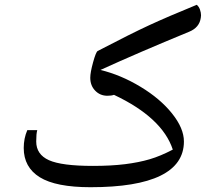

<svg xmlns="http://www.w3.org/2000/svg" viewBox="-20 -780 889 810"><path d="M372.1 -80.1Q449.2 -80.1 507.6 -87.4Q565.9 -94.7 611.6 -108.2Q657.2 -121.6 709 -148.9Q664.6 -283.7 460.9 -379.9Q450.2 -376 433.1 -376Q402.3 -376 381.6 -397.5Q360.8 -418.9 360.8 -452.1Q360.8 -474.1 372.8 -517.6Q384.8 -561 392.1 -564.9Q532.7 -638.2 609.9 -673.8Q687 -709.5 810.1 -759.8Q819.3 -752 823.7 -739.3Q828.1 -726.6 828.1 -715.3L827.1 -705.1Q821.3 -663.6 777.8 -646Q563 -557.6 403.8 -484.9Q490.2 -463.9 573 -413.8Q655.8 -363.8 705.8 -301.3Q755.9 -238.8 755.9 -183.1Q755.9 -87.4 657 -38.8Q558.1 9.8 361.8 9.8Q215.8 9.8 147.9 -32.2Q80.1 -74.2 80.1 -155.8Q80.1 -196.3 95.2 -231H137.2Q132.8 -216.3 132.8 -183.1Q132.8 -128.4 186.5 -104.2Q240.2 -80.1 372.1 -80.1Z"/></svg>

Font: Sahl Naskh
Style: Regular
Weight: 400
Designer: Pascal Zoghbi
Version: Version 1.001